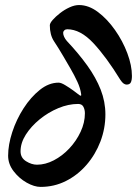

<svg xmlns="http://www.w3.org/2000/svg" viewBox="-20 -720 538 754"><path d="M139.3 14Q114.6 14 84.8 -2.7Q55 -19.5 33.5 -47.6Q11.9 -75.7 11.9 -108.7Q11.9 -151.4 28.1 -201.1Q44.3 -250.8 72.7 -294.9Q101.1 -338.9 136.5 -367.1Q171.9 -395.4 210.2 -395.4Q219.9 -395.4 236.2 -385.5Q252.6 -375.7 268.6 -364Q284.6 -352.3 291.6 -346.6Q296.4 -343.4 298 -344.2Q299.6 -345 298.6 -350.8Q295.6 -373.5 283.9 -398.8Q272.2 -424.1 257.1 -450.2Q242 -476.4 228.2 -499.8Q208.7 -533 192.2 -557.8Q175.7 -582.7 175.7 -620.7Q175.7 -628.9 186.9 -641.7Q198 -654.5 215.7 -668.3Q233.3 -682.1 253.1 -691.1Q272.9 -700.2 290.3 -700.2Q328.2 -700.2 364.8 -672.7Q401.3 -645.3 431.6 -602.2Q462 -559.1 480.1 -510.8Q498.1 -462.6 498.1 -421.8Q498.1 -405.2 493.8 -396.5Q489.5 -387.8 477.1 -387.8Q471.7 -387.8 465.8 -391.7Q459.8 -395.6 452.7 -406.3Q397.6 -496.1 346.7 -550.6Q295.8 -605.1 244 -605.1Q237.2 -605.1 232.6 -600.8Q228 -596.5 228 -591.3Q228 -583.7 231.9 -575.3Q235.8 -566.9 242.4 -559.2Q289 -509.7 322.9 -462.5Q356.8 -415.3 375.4 -368Q393.9 -320.7 393.9 -270.9Q393.9 -215.6 374.4 -164.3Q354.8 -113.1 319.9 -72.7Q285 -32.4 238.9 -9.2Q192.9 14 139.3 14ZM125.2 -73.2Q158.2 -73.2 191.5 -90.5Q224.8 -107.8 252.2 -137Q279.7 -166.3 296.5 -202.3Q313.4 -238.4 313.4 -275Q313.4 -289.2 307.6 -300.5Q301.8 -311.8 286.8 -311.8Q248.7 -311.8 209 -295.3Q169.2 -278.7 135.7 -251.3Q102.2 -223.9 81.4 -191.3Q60.7 -158.7 60.7 -125.8Q60.7 -100.2 82.5 -86.7Q104.3 -73.2 125.2 -73.2Z"/></svg>

Font: EB Garamond
Style: Italic
Weight: 400
Italic angle: -17.2°
Designer: Georg Duffner and Octavio Pardo
Foundry: Georg Duffner
Version: Version 1.001